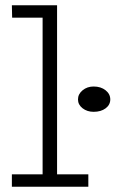

<svg xmlns="http://www.w3.org/2000/svg" viewBox="-20 -706 437 726"><path d="M195.8 -686V-46.9H314V0H24.9V-46.9H141.1V-639.2H25.9L24.9 -686ZM334 -378.9Q361.3 -378.9 379.2 -364.7Q397 -350.6 397 -330.1Q397 -309.6 379.4 -296.4Q361.8 -283.2 334 -283.2Q309.6 -283.2 292.2 -296.6Q274.9 -310.1 274.9 -330.1Q274.9 -350.1 292.2 -364.5Q309.6 -378.9 334 -378.9Z"/></svg>

Font: BioRhyme Light
Style: Regular
Weight: 300
Designer: Aoife Mooney
Foundry: Aoife Mooney Type
Version: Version 1.500;PS 001.500;hotconv 1.0.88;makeotf.lib2.5.64775